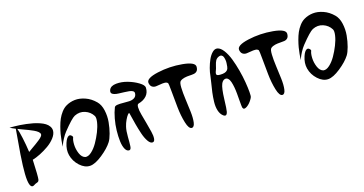

<svg xmlns="http://www.w3.org/2000/svg" viewBox="-33 -1114 3107 1638"><g transform="rotate(-20 1520.0 -295.0)"><path d="M44.4 -544.4Q48.8 -543.9 56.6 -543.5Q64.5 -543 88.4 -540.5Q112.3 -538.1 135.5 -534.7Q158.7 -531.2 190.2 -524.7Q221.7 -518.1 248.3 -510.3Q274.9 -502.4 301.8 -490.7Q328.6 -479 346.9 -465.3Q365.2 -451.7 376 -432.9Q386.7 -414.1 384.8 -393.1Q381.8 -363.3 354.5 -333Q327.1 -302.7 288.6 -280.3Q250 -257.8 209.7 -241.7Q169.4 -225.6 137.2 -219.2Q131.3 -69.8 125 -44.9Q120.6 -28.8 110.4 -25.4Q107.9 -24.4 103 -22.9Q87.9 -19.5 77.6 -13.2Q36.1 11.7 32.2 -72.3Q28.3 -162.1 74.2 -415Q88.4 -494.6 90.8 -511.7Q90.8 -512.7 91.1 -514.6Q91.3 -516.6 91.8 -517.6Q62 -532.7 44.4 -544.4ZM131.3 -292.5Q142.6 -299.8 164.8 -312.5Q187 -325.2 204.8 -335.9Q222.7 -346.7 240.7 -358.6Q258.8 -370.6 268.8 -381.3Q278.8 -392.1 278.3 -400.4Q277.8 -411.6 265.9 -423.8Q253.9 -436 232.4 -448.2Q210.9 -460.4 190.9 -470.2Q170.9 -480 143.8 -492.4Q116.7 -504.9 103.5 -511.7Q111.3 -488.3 119.6 -423.6Q127.9 -358.9 131.3 -292.5Z M514.2 -303.7Q530.8 -288.6 525.9 -279.8Q515.1 -260.3 512.9 -219.7Q510.7 -179.2 523.9 -138.7Q537.1 -98.1 566.9 -87.9Q592.3 -82 623.8 -105.7Q655.3 -129.4 682.6 -168.9Q710 -208.5 731.7 -252Q753.4 -295.4 762.5 -333.7Q771.5 -372.1 763.2 -388.7Q741.7 -431.2 696.8 -450.4Q651.9 -469.7 603 -450.2Q572.3 -437.5 487.8 -349.1Q467.8 -328.1 449.7 -300Q431.6 -272 423.8 -254.4L416 -236.8Q416.5 -242.2 417.7 -251.7Q418.9 -261.2 424.1 -289.6Q429.2 -317.9 436 -344.5Q442.9 -371.1 455.1 -405.5Q467.3 -439.9 482.2 -467.5Q497.1 -495.1 519.3 -519.8Q541.5 -544.4 566.9 -556.6Q604.5 -574.7 647.7 -575.9Q690.9 -577.1 738.5 -555.9Q786.1 -534.7 823.2 -490.7Q850.6 -458.5 857.7 -405.3Q864.7 -352.1 855.2 -300.3Q845.7 -248.5 829.6 -204.6Q813.5 -160.6 796.9 -138.7Q762.2 -93.3 694.1 -48.1Q626 -2.9 581.1 -3.4Q533.7 -3.9 492.4 -48.3Q451.2 -92.8 441.4 -150.9Q433.1 -201.7 457 -256.8Q475.1 -298.8 496.1 -306.6Q506.3 -310.1 514.2 -303.7Z M939.9 -13.7Q955.1 -14.2 959.2 -44.2Q963.4 -74.2 967 -126.7Q970.7 -179.2 981.9 -212.9Q991.2 -241.7 1005.9 -266.6Q1020.5 -291.5 1031.5 -303Q1042.5 -314.5 1046.4 -313.5Q1047.9 -313 1052.5 -281.2Q1057.1 -249.5 1064.9 -204.6Q1072.8 -159.7 1083.5 -115Q1094.2 -70.3 1111.8 -39.3Q1129.4 -8.3 1149.9 -8.8Q1167 -9.3 1171.4 -34.7Q1175.8 -60.1 1169.7 -98.4Q1163.6 -136.7 1155.5 -181.6Q1147.5 -226.6 1140.1 -265.4Q1132.8 -304.2 1134.5 -331.5Q1136.2 -358.9 1149.9 -361.3Q1196.3 -369.6 1224.6 -396.5Q1252.9 -423.3 1254.9 -467.8Q1255.9 -490.2 1216.6 -519Q1177.2 -547.9 1126.7 -567.1Q1076.2 -586.4 1027.1 -585.7Q978 -585 962.4 -555.2Q953.6 -536.6 959.2 -526.1Q964.8 -515.6 981.4 -509Q998 -502.4 1020 -500Q1042 -497.6 1065.9 -494.4Q1089.8 -491.2 1109.4 -487.8Q1128.9 -484.4 1140.9 -476.1Q1152.8 -467.8 1151.4 -454.6Q1148.4 -428.2 1128.7 -417.2Q1108.9 -406.2 1081.5 -407.2Q1054.2 -408.2 1026.9 -411.4Q999.5 -414.6 977.1 -413.3Q954.6 -412.1 948.7 -400.4Q929.7 -363.3 915.3 -311.5Q900.9 -259.8 895.3 -208.5Q889.6 -157.2 891.1 -112.8Q892.6 -68.4 905.3 -40.8Q918 -13.2 939.9 -13.7Z M1289.1 -496.6Q1291.5 -471.2 1305.4 -460Q1319.3 -448.7 1339.4 -448.7Q1359.4 -448.7 1379.6 -451.2Q1399.9 -453.6 1418.9 -451.7Q1438 -449.7 1446.3 -438Q1449.2 -434.1 1449.5 -365.5Q1449.7 -296.9 1450.9 -219.2Q1452.1 -141.6 1465.8 -76.4Q1479.5 -11.2 1506.3 -10.7Q1527.8 -10.3 1536.4 -48.8Q1544.9 -87.4 1543.2 -144.5Q1541.5 -201.7 1538.6 -260Q1535.6 -318.4 1538.3 -364.5Q1541 -410.6 1554.2 -419.9Q1570.8 -431.6 1594.2 -434.8Q1617.7 -438 1637.9 -437Q1658.2 -436 1677.2 -437.5Q1696.3 -439 1708.3 -450.7Q1720.2 -462.4 1722.2 -487.3Q1725.6 -528.8 1615.2 -549.1Q1504.9 -569.3 1395 -554.4Q1285.2 -539.6 1289.1 -496.6Z M1929.2 -503.9Q1944.8 -509.3 1955.3 -503.2Q1965.8 -497.1 1969.2 -484.4Q1972.7 -471.7 1973.9 -456.3Q1975.1 -440.9 1972.7 -427.7Q1968.3 -391.6 1961.9 -379.9Q1948.2 -355.5 1911.1 -354Q1869.1 -353 1859.9 -362.8Q1850.6 -372.6 1866.2 -401.9Q1872.6 -414.1 1880.6 -440.2Q1888.7 -466.3 1898.9 -481.7Q1909.2 -497.1 1929.2 -503.9ZM1792.5 -21Q1820.3 3.9 1833 -38.6Q1839.4 -59.6 1849.1 -144Q1860.8 -243.2 1878.9 -277.3Q1892.6 -302.7 1912.6 -306.2Q1928.7 -309.1 1940.2 -296.6Q1951.7 -284.2 1957 -261.7Q1962.4 -239.3 1965.1 -211.4Q1967.8 -183.6 1967.8 -153.3Q1967.8 -123 1967.5 -96.9Q1967.3 -70.8 1967.5 -50.5Q1967.8 -30.3 1969.7 -23.9Q1976.6 -2 2007.3 -19.5Q2037.1 -36.6 2061 -72.8Q2064.5 -78.6 2067.4 -84Q2072.3 -92.8 2072.5 -130.1Q2072.8 -167.5 2068.8 -219.2Q2064.9 -271 2054.7 -329.8Q2044.4 -388.7 2029.8 -439.9Q2015.1 -491.2 1991.9 -528.6Q1968.8 -565.9 1941.4 -573.2Q1919.4 -579.1 1896.2 -559.8Q1873 -540.5 1855 -507.8Q1836.9 -475.1 1824 -439Q1811 -402.8 1806.2 -373.5Q1803.7 -357.4 1792.7 -315.9Q1781.7 -274.4 1773.4 -236.3Q1765.1 -198.2 1760 -155Q1754.9 -111.8 1762.7 -76.4Q1770.5 -41 1792.5 -21Z M2111.8 -496.6Q2114.3 -471.2 2128.2 -460Q2142.1 -448.7 2162.1 -448.7Q2182.1 -448.7 2202.4 -451.2Q2222.7 -453.6 2241.7 -451.7Q2260.7 -449.7 2269 -438Q2272 -434.1 2272.2 -365.5Q2272.5 -296.9 2273.7 -219.2Q2274.9 -141.6 2288.6 -76.4Q2302.2 -11.2 2329.1 -10.7Q2350.6 -10.3 2359.1 -48.8Q2367.7 -87.4 2366 -144.5Q2364.3 -201.7 2361.3 -260Q2358.4 -318.4 2361.1 -364.5Q2363.8 -410.6 2377 -419.9Q2393.6 -431.6 2417 -434.8Q2440.4 -438 2460.7 -437Q2481 -436 2500 -437.5Q2519 -439 2531 -450.7Q2543 -462.4 2544.9 -487.3Q2548.3 -528.8 2438 -549.1Q2327.6 -569.3 2217.8 -554.4Q2107.9 -539.6 2111.8 -496.6Z M2675.3 -303.7Q2691.9 -288.6 2687 -279.8Q2676.3 -260.3 2674.1 -219.7Q2671.9 -179.2 2685.1 -138.7Q2698.2 -98.1 2728 -87.9Q2753.4 -82 2784.9 -105.7Q2816.4 -129.4 2843.8 -168.9Q2871.1 -208.5 2892.8 -252Q2914.6 -295.4 2923.6 -333.7Q2932.6 -372.1 2924.3 -388.7Q2902.8 -431.2 2857.9 -450.4Q2813 -469.7 2764.2 -450.2Q2733.4 -437.5 2648.9 -349.1Q2628.9 -328.1 2610.8 -300Q2592.8 -272 2585 -254.4L2577.1 -236.8Q2577.6 -242.2 2578.9 -251.7Q2580.1 -261.2 2585.2 -289.6Q2590.3 -317.9 2597.2 -344.5Q2604 -371.1 2616.2 -405.5Q2628.4 -439.9 2643.3 -467.5Q2658.2 -495.1 2680.4 -519.8Q2702.6 -544.4 2728 -556.6Q2765.6 -574.7 2808.8 -575.9Q2852.1 -577.1 2899.7 -555.9Q2947.3 -534.7 2984.4 -490.7Q3011.7 -458.5 3018.8 -405.3Q3025.9 -352.1 3016.4 -300.3Q3006.8 -248.5 2990.7 -204.6Q2974.6 -160.6 2958 -138.7Q2923.3 -93.3 2855.2 -48.1Q2787.1 -2.9 2742.2 -3.4Q2694.8 -3.9 2653.6 -48.3Q2612.3 -92.8 2602.5 -150.9Q2594.2 -201.7 2618.2 -256.8Q2636.2 -298.8 2657.2 -306.6Q2667.5 -310.1 2675.3 -303.7Z"/></g></svg>

Font: Superheroes Libre
Style: Regular
Weight: 400
Version: Version 001.000